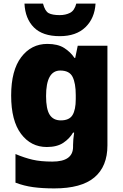

<svg xmlns="http://www.w3.org/2000/svg" viewBox="-20 -807 683 1067"><path d="M243 -563Q301 -563 336.5 -540.5Q372 -518 394 -485H398L412 -553H577V1Q577 118 504.5 179Q432 240 282 240Q215 240 164 233Q113 226 66 208V49Q116 70 161 80.5Q206 91 271 91Q386 91 386 9V-1Q386 -30 392 -70H386Q367 -37 332 -13.5Q297 10 240 10Q152 10 97 -63Q42 -136 42 -276Q42 -416 98 -489.5Q154 -563 243 -563ZM315 -415Q236 -415 236 -273Q236 -201 256 -169.5Q276 -138 318 -138Q365 -138 383 -167.5Q401 -197 401 -256V-279Q401 -344 383.5 -379.5Q366 -415 315 -415ZM511 -787Q506 -705 454.5 -655.5Q403 -606 312 -606Q217 -606 168.5 -654.5Q120 -703 116 -787H219Q230 -745 250.5 -734Q271 -723 312 -723Q344 -723 369 -735.5Q394 -748 404 -787Z"/></svg>

Font: Noto Sans Gujarati UI Black
Style: Regular
Weight: 900
Designer: Jelle Bosma - Monotype Design Team, Universal Thirst
Foundry: Monotype Imaging Inc.
Version: Version 2.106; ttfautohint (v1.8.4.7-5d5b)